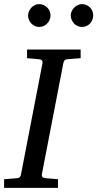

<svg xmlns="http://www.w3.org/2000/svg" viewBox="-35 -911 472 931"><path d="M292 -624Q282.2 -623 278.3 -618.4Q274.4 -613.8 272 -604L168 -65.9Q166.5 -58.6 170.4 -53.2Q174.3 -47.9 188 -46.9L246.1 -42V0H-15.1V-42L47.9 -46.9Q57.1 -47.9 61.3 -52.5Q65.4 -57.1 66.9 -65.9L170.9 -604Q172.4 -612.3 168.5 -617.7Q164.6 -623 151.9 -624L96.2 -628.9V-670.9H356V-628.9ZM210 -836.4Q210 -825.2 205.6 -814.9Q201.2 -804.7 193.6 -796.9Q186 -789.1 176 -784.7Q166 -780.3 154.8 -780.3Q144 -780.3 134.3 -784.7Q124.5 -789.1 117.2 -796.9Q109.9 -804.7 105.5 -814.5Q101.1 -824.2 101.1 -835.4Q101.1 -846.2 105.5 -856.2Q109.9 -866.2 117.2 -874Q124.5 -881.8 134.3 -886.5Q144 -891.1 154.8 -891.1Q166 -891.1 176 -886.7Q186 -882.3 193.6 -875Q201.2 -867.7 205.6 -857.7Q210 -847.7 210 -836.4ZM417 -836.4Q417 -825.2 412.8 -814.9Q408.7 -804.7 401.4 -796.9Q394 -789.1 384 -784.7Q374 -780.3 362.8 -780.3Q351.6 -780.3 341.6 -784.7Q331.5 -789.1 324.2 -796.9Q316.9 -804.7 312.5 -814.9Q308.1 -825.2 308.1 -836.4Q308.1 -846.7 312.7 -856.7Q317.4 -866.7 325 -874.3Q332.5 -881.8 342.5 -886.5Q352.5 -891.1 362.8 -891.1Q374 -891.1 384 -886.7Q394 -882.3 401.4 -875Q408.7 -867.7 412.8 -857.7Q417 -847.7 417 -836.4Z"/></svg>

Font: Charis SIL Am
Style: Italic
Weight: 400
Italic angle: -11°
Foundry: SIL International
Version: Version 5.000